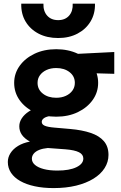

<svg xmlns="http://www.w3.org/2000/svg" viewBox="-20 -784 648 1030"><path d="M268 225Q211.5 225 166.2 215.2Q121 205.5 88.8 187.2Q56.5 169 39.2 143Q22 117 22 85Q22 60 36 37.8Q50 15.5 76.2 -0.8Q102.5 -17 140.5 -24.5Q111.5 -40.5 97.5 -60.8Q83.5 -81 83.5 -106.5Q83.5 -129 97 -149.5Q110.5 -170 134.8 -186Q159 -202 191.8 -211.8Q224.5 -221.5 263 -221.5L291 -164.5Q262 -164.5 242.8 -160.5Q223.5 -156.5 213.8 -148.5Q204 -140.5 204 -130Q204 -116.5 220 -109.5Q236 -102.5 271.5 -99.5L357.5 -92Q420.5 -86.5 466.5 -71Q512.5 -55.5 537.2 -26.8Q562 2 562 47Q562 85 541.2 117.8Q520.5 150.5 481.5 174.5Q442.5 198.5 388.5 211.8Q334.5 225 268 225ZM288 131Q352.5 131 389.8 113Q427 95 427 66.5Q427 44.5 403.8 32.8Q380.5 21 331.5 17L236.5 10Q209.5 12.5 190.2 20.2Q171 28 161 40.2Q151 52.5 151 67.5Q151 86.5 167.8 100.8Q184.5 115 215 123Q245.5 131 288 131ZM281.5 -158Q215.5 -158 164.8 -182Q114 -206 85 -247Q56 -288 56 -339.5Q56 -389.5 85.2 -430.5Q114.5 -471.5 165.5 -495.8Q216.5 -520 281.5 -520Q346 -520 397 -496Q448 -472 477.2 -431.2Q506.5 -390.5 506.5 -339.5Q506.5 -289 477.5 -248Q448.5 -207 397.8 -182.5Q347 -158 281.5 -158ZM281.5 -259.5Q310.5 -259.5 333 -269.8Q355.5 -280 368.5 -298Q381.5 -316 381.5 -339.5Q381.5 -375 353.2 -397Q325 -419 281.5 -419Q252.5 -419 230 -408.8Q207.5 -398.5 194.5 -380.8Q181.5 -363 181.5 -339.5Q181.5 -304 209.8 -281.8Q238 -259.5 281.5 -259.5ZM358.5 -394.5 303.5 -490.5 593 -505V-388ZM292 -580Q232 -580 187 -603.5Q142 -627 117.2 -668.5Q92.5 -710 94 -764.5H213Q211.5 -724.5 233 -700.2Q254.5 -676 292 -676Q329.5 -676 350.8 -700.2Q372 -724.5 370 -764.5H489.5Q491 -711 466 -669.2Q441 -627.5 396 -603.8Q351 -580 292 -580Z"/></svg>

Font: Geologica SemiBold
Style: Regular
Weight: 600
Designer: Sindre Bremnes, Frode Helland
Foundry: Monokrom Skriftforlag AS
Version: Version 1.010;gftools[0.9.28]